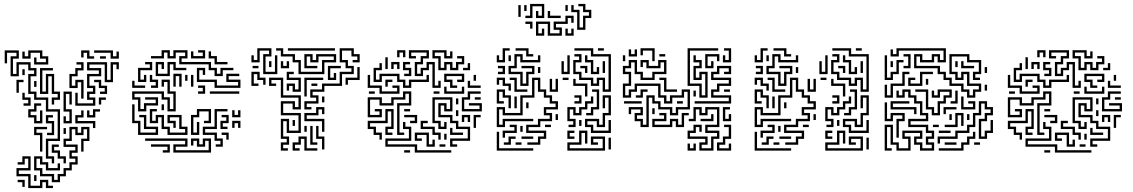

<svg xmlns="http://www.w3.org/2000/svg" viewBox="-20 -762 5778 979"><path d="M244 71V47H214V-55H274V-193H214V-253H154V-283H124V-385H154V-403H124V-433H76V-373H34V-475H64V-493H16V-439H4V-505H76V-463H46V-385H64V-445H136V-415H166V-373H136V-295H166V-265H226V-205H286V-43H226V35H256V71ZM154 -433V-469H166V-445H214V-463H184V-493H136V-463H94V-499H106V-475H124V-505H196V-475H226V-433ZM424 -463V-493H406V-469H394V-505H436V-475H460V-463ZM544 -463V-493H460V-505H556V-475H574V-499H586V-463ZM490 -463V-475H520V-463ZM394 -259V-343H376V-313H334V-385H364V-415H394V-433H370V-445H406V-403H376V-373H346V-325H364V-355H406V-259ZM364 -223V-289H376V-235H454V-253H424V-295H454V-313H424V-385H484V-403H424V-445H526V-355H544V-445H586V-409H574V-433H556V-343H514V-433H436V-415H496V-373H436V-325H466V-283H436V-265H466V-223ZM244 -229V-265H274V-283H244V-373H226V-283H184V-415H250V-403H196V-295H214V-385H256V-295H286V-253H256V-229ZM94 -379V-409H106V-379ZM490 -283V-295H514V-313H484V-343H460V-355H496V-325H526V-283ZM64 -289V-355H100V-343H76V-289ZM154 -319V-349H166V-319ZM304 -133V-169H316V-145H334V-193H304V-295H346V-229H334V-283H316V-205H346V-133ZM100 -223V-235H124V-253H94V-289H106V-265H136V-223ZM484 -229V-265H520V-253H496V-229ZM154 -133V-163H124V-205H154V-235H190V-223H166V-193H136V-175H166V-145H184V-199H196V-133ZM424 -163V-199H436V-175H454V-205H490V-193H466V-163ZM454 -109V-133H364V-175H394V-199H406V-163H376V-145H466V-109ZM220 -73V-85H244V-133H214V-175H250V-163H226V-145H256V-73ZM184 11V-73H154V-115H220V-103H166V-85H196V11ZM244 167V137H184V107H154V35H196V65H226V95H274V71H286V107H214V77H184V47H166V95H196V125H256V155H274V125H304V95H334V65H364V47H334V5H364V-13H304V-55H334V-115H376V-85H394V-115H436V-43H406V11H394V-55H424V-103H406V-73H364V-103H346V-43H316V-25H376V17H346V35H376V77H346V107H316V137H286V167ZM304 -79V-109H316V-79ZM304 71V47H274V17H244V-25H280V-13H256V5H286V35H316V71ZM124 197V137H64V95H124V47H106V77H70V65H94V35H136V107H76V125H136V185H184V155H226V185H250V197H214V167H196V197ZM154 161V131H166V161ZM94 191V167H70V155H106V191Z M1074 -374V-404H1044V-434H894V-476H924V-494H876V-464H834V-494H816V-464H750V-476H804V-506H846V-476H864V-506H936V-464H906V-446H1056V-416H1086V-386H1104V-416H1170V-404H1116V-374ZM954 -464V-500H966V-476H1014V-494H990V-506H1026V-464ZM1074 -434V-464H1044V-500H1056V-476H1086V-446H1140V-434ZM684 -344V-416H744V-434H720V-446H756V-404H696V-356H714V-380H726V-344ZM774 -374V-446H816V-410H804V-434H786V-386H834V-446H876V-416H930V-404H864V-434H846V-374ZM1074 -314V-344H984V-416H1026V-380H1014V-404H996V-356H1086V-326H1194V-344H1134V-386H1200V-374H1146V-356H1206V-314ZM864 -320V-386H906V-320H894V-374H876V-320ZM750 -314V-326H774V-344H744V-380H756V-356H786V-314ZM924 -350V-380H936V-350ZM954 -320V-380H966V-320ZM684 -194V-254H654V-296H816V-266H846V-206H864V-284H834V-344H816V-320H804V-356H846V-296H876V-194H834V-254H804V-284H666V-266H696V-206H714V-236H774V-254H720V-266H786V-224H726V-194ZM654 -314V-350H666V-326H720V-314ZM990 -284V-296H1014V-314H990V-326H1026V-284ZM1050 -284V-296H1200V-284ZM684 -74V-134H654V-230H666V-146H696V-86H774V-104H714V-164H690V-176H726V-116H786V-74ZM804 -200V-230H816V-200ZM834 -74V-104H804V-164H786V-134H744V-206H780V-194H756V-146H774V-176H816V-116H846V-86H924V-104H894V-164H846V-146H876V-110H864V-134H834V-176H906V-116H936V-74ZM954 -74V-176H984V-206H1056V-134H1020V-146H1044V-194H996V-164H966V-86H984V-140H996V-74ZM1080 -14V-26H1104V-44H1074V-74H1014V-116H1074V-206H1140V-194H1086V-104H1026V-86H1086V-56H1116V-14ZM1164 -164V-200H1176V-176H1194V-200H1206V-164ZM1104 -104V-146H1134V-164H1110V-176H1146V-134H1116V-116H1140V-104ZM1164 -110V-146H1206V-110H1194V-134H1176V-110ZM1134 -50V-74H1110V-86H1146V-50ZM864 16V-26H924V-44H720V-56H936V-14H876V4H1044V-44H1026V-14H984V-44H966V-20H954V-56H996V-26H1014V-56H1056V16ZM810 16V4H834V-14H750V-26H846V16Z M1322 -384V-486H1352V-504H1304V-444H1262V-480H1274V-456H1292V-516H1364V-474H1334V-396H1382V-480H1394V-384ZM1502 -384V-444H1472V-474H1412V-504H1388V-516H1424V-486H1484V-456H1514V-396H1622V-456H1682V-474H1604V-444H1562V-474H1544V-426H1598V-414H1532V-486H1574V-456H1592V-486H1694V-444H1634V-384ZM1448 -504V-516H1688V-504ZM1532 -204V-246H1592V-264H1562V-306H1622V-336H1712V-396H1772V-414H1742V-444H1712V-516H1784V-486H1814V-444H1778V-456H1802V-474H1772V-504H1724V-456H1754V-426H1784V-384H1724V-324H1634V-294H1574V-276H1604V-234H1544V-216H1568V-204ZM1352 -420V-450H1364V-420ZM1412 -414V-450H1424V-426H1442V-450H1454V-414ZM1268 -414V-426H1298V-414ZM1652 -354V-426H1718V-414H1664V-366H1682V-390H1694V-354ZM1742 -330V-366H1802V-420H1814V-354H1754V-330ZM1262 -324V-396H1304V-366H1334V-330H1322V-354H1292V-384H1274V-336H1298V-324ZM1472 -294V-324H1454V-300H1442V-336H1484V-306H1502V-354H1442V-396H1478V-384H1454V-366H1514V-294ZM1412 6V-36H1442V-54H1412V-156H1454V-96H1502V-174H1412V-246H1484V-216H1502V-264H1412V-354H1364V-336H1388V-324H1352V-366H1424V-276H1514V-204H1472V-234H1424V-186H1514V-84H1442V-144H1424V-66H1454V-24H1424V-6H1448V6ZM1532 -270V-366H1628V-354H1544V-270ZM1568 -324V-336H1598V-324ZM1622 -240V-270H1634V-240ZM1622 -90V-144H1532V-186H1592V-216H1634V-180H1622V-204H1604V-174H1544V-156H1634V-90ZM1472 -120V-150H1484V-120ZM1532 -90V-120H1544V-90ZM1562 -24V-120H1574V-36H1598V-24ZM1622 0V-54H1592V-120H1604V-66H1634V0ZM1472 6V-36H1502V-66H1544V-6H1598V6H1532V-54H1514V-24H1484V-6H1508V6Z M2005 -470V-506H2047V-470H2035V-494H2017V-470ZM2185 -314V-434H2167V-404H2137V-374H2095V-446H2125V-476H2155V-494H2077V-476H2101V-464H2065V-506H2167V-464H2137V-434H2107V-386H2125V-416H2155V-446H2197V-326H2215V-350H2227V-314ZM2215 -404V-464H2185V-506H2257V-476H2275V-500H2287V-464H2245V-494H2197V-476H2227V-416H2245V-446H2287V-416H2305V-446H2335V-464H2311V-476H2347V-434H2317V-404H2275V-434H2257V-404ZM1945 -410V-470H1957V-410ZM1975 -410V-446H2017V-410H2005V-434H1987V-410ZM2041 -374V-386H2065V-404H2035V-446H2071V-434H2047V-416H2077V-374ZM2341 -404V-416H2365V-440H2377V-404ZM2035 -314V-344H2005V-374H1927V-344H1885V-416H1915V-440H1927V-404H1897V-356H1915V-386H2017V-356H2047V-326H2065V-356H2155V-380H2167V-344H2077V-314ZM2275 -314V-344H2245V-386H2347V-344H2311V-356H2335V-374H2257V-356H2287V-326H2311V-314ZM1915 -284V-314H1855V-380H1867V-326H1927V-296H2005V-314H1981V-326H2017V-284ZM2395 -350V-380H2407V-350ZM1945 -320V-356H1981V-344H1957V-320ZM2365 -314V-350H2377V-326H2431V-314ZM2245 -284V-320H2257V-296H2335V-320H2347V-284ZM2005 -74V-236H2065V-284H2047V-254H1987V-224H1915V-254H1867V-176H1915V-194H1891V-206H1927V-164H1855V-266H1927V-236H1975V-266H2035V-296H2077V-224H2017V-86H2041V-74ZM2335 -194V-266H2365V-296H2431V-284H2377V-254H2347V-206H2425V-224H2371V-236H2437V-194ZM2191 -284V-296H2221V-284ZM1861 -284V-296H1891V-284ZM2275 -14V-56H2365V-104H2305V-134H2275V-164H2215V-236H2257V-206H2275V-254H2197V-146H2227V-116H2245V-140H2257V-104H2215V-134H2185V-266H2287V-194H2245V-224H2227V-176H2287V-146H2317V-116H2377V-44H2287V-26H2311V-14ZM2401 -254V-266H2431V-254ZM2305 -230V-260H2317V-230ZM1915 -50V-74H1885V-104H1855V-146H1945V-206H1987V-104H1957V-86H1981V-74H1945V-116H1975V-194H1957V-134H1867V-116H1897V-86H1927V-50ZM2041 -194V-206H2071V-194ZM2305 -170V-200H2317V-170ZM2071 -134V-146H2095V-164H2041V-176H2107V-134ZM2335 -140V-176H2377V-140H2365V-164H2347V-140ZM2395 -110V-176H2431V-164H2407V-110ZM2215 -50V-74H2185V-104H2125V-146H2161V-134H2137V-116H2197V-86H2227V-50ZM2095 16V-14H1945V-56H2065V-104H2035V-140H2047V-116H2077V-44H1957V-26H2107V4H2281V16ZM2275 -74V-110H2287V-86H2341V-74ZM2155 -14V-74H2107V-56H2131V-44H2095V-86H2167V-26H2185V-50H2197V-14ZM2245 -50V-80H2257V-50ZM2221 -14V-26H2251V-14ZM2041 16V4H2071V16Z M2513 -444V-480H2525V-456H2543V-516H2579V-504H2555V-444ZM2663 -474V-504H2609V-516H2675V-486H2699V-474ZM3053 -294V-354H3035V-324H2993V-354H2933V-384H2903V-456H2933V-474H2909V-486H2945V-444H2915V-396H2945V-366H3005V-336H3023V-366H3065V-306H3083V-474H2993V-504H2909V-516H3005V-486H3095V-294ZM3029 -504V-516H3059V-504ZM2633 -324V-384H2573V-426H2603V-486H2645V-456H2723V-480H2735V-444H2633V-474H2615V-414H2585V-396H2645V-336H2663V-396H2693V-414H2639V-426H2705V-384H2675V-324ZM2573 -450V-480H2585V-450ZM2843 -384V-450H2855V-396H2873V-480H2885V-384ZM2993 -384V-444H2963V-480H2975V-456H3005V-396H3023V-420H3035V-384ZM3053 -390V-450H3065V-390ZM2519 -384V-396H2543V-414H2519V-426H2555V-384ZM2963 -390V-414H2939V-426H2975V-390ZM2723 -390V-420H2735V-390ZM2849 -354V-366H2879V-354ZM2573 -300V-324H2543V-354H2525V-330H2513V-366H2555V-336H2585V-300ZM2603 -294V-354H2579V-366H2615V-306H2669V-294ZM2669 -24V-36H2723V-66H2753V-84H2663V-126H2723V-156H2783V-174H2753V-216H2813V-234H2783V-264H2753V-294H2723V-354H2705V-264H2645V-174H2543V-204H2525V-126H2543V-156H2699V-144H2555V-114H2513V-216H2555V-186H2633V-276H2693V-366H2735V-306H2765V-276H2795V-246H2825V-204H2765V-186H2795V-144H2735V-114H2675V-96H2765V-54H2735V-24ZM2783 -294V-360H2795V-306H2813V-360H2825V-294ZM2963 -270V-324H2903V-360H2915V-336H2975V-270ZM2573 -210V-264H2543V-294H2525V-246H2549V-234H2513V-306H2555V-276H2585V-210ZM2969 -174V-186H2993V-216H3023V-294H2999V-306H3035V-204H3005V-174ZM2909 -234V-246H2933V-264H2909V-276H2945V-234ZM2993 -84V-114H2963V-156H3035V-126H3053V-186H3083V-264H3065V-210H3053V-276H3095V-174H3065V-114H3023V-144H2975V-126H3005V-96H3083V-150H3095V-84ZM2603 -210V-270H2615V-210ZM2879 -114V-126H2903V-144H2873V-216H2915V-186H2933V-216H2963V-246H2993V-270H3005V-234H2975V-204H2945V-174H2903V-204H2885V-156H2915V-114ZM2663 -210V-240H2675V-210ZM2813 -150V-180H2825V-150ZM2933 -120V-150H2945V-120ZM2543 -60V-96H2603V-114H2579V-126H2615V-84H2555V-60ZM2759 -114V-126H2789V-114ZM2633 -90V-120H2645V-90ZM2873 6V-36H2933V-96H2975V-30H2963V-84H2945V-24H2885V-6H3053V-54H3005V-36H3029V-24H2993V-66H3065V6ZM2873 -54V-96H2909V-84H2885V-66H2909V-54ZM2513 6V-90H2525V-6H2699V6ZM2549 -24V-36H2573V-66H2609V-54H2585V-24ZM2639 -54V-66H2699V-54ZM3083 0V-60H3095V0ZM2609 -24V-36H2639V-24ZM2659 -670V-682H2683V-742H2755V-670H2713V-706H2725V-682H2743V-730H2695V-670ZM2923 -610V-700H2893V-736H2905V-712H2935V-622H2953V-682H2983V-700H2953V-730H2929V-742H2965V-712H2995V-670H2965V-610ZM2623 -676V-736H2635V-676ZM2653 -706V-736H2665V-706ZM2863 -706V-736H2875V-706ZM2773 -670V-706H2785V-682H2839V-670ZM2713 -580V-652H2785V-592H2833V-610H2803V-652H2863V-682H2905V-646H2893V-670H2875V-640H2815V-622H2845V-580H2773V-640H2725V-592H2743V-616H2755V-580ZM2683 -616V-640H2659V-652H2695V-616ZM2863 -580V-616H2875V-592H2893V-616H2905V-580Z M3306 -450V-504H3258V-480H3246V-516H3318V-450ZM3546 -264V-324H3486V-516H3642V-504H3498V-336H3558V-276H3576V-384H3558V-354H3516V-426H3546V-444H3516V-480H3528V-456H3558V-414H3528V-366H3546V-396H3588V-264ZM3666 -444V-480H3678V-456H3696V-504H3672V-516H3708V-444ZM3186 -474V-510H3198V-486H3216V-510H3228V-474ZM3342 -474V-486H3372V-474ZM3576 -414V-486H3648V-450H3636V-474H3588V-426H3606V-450H3618V-414ZM3156 -450V-480H3168V-450ZM3246 -114V-144H3216V-186H3246V-204H3198V-180H3186V-216H3258V-174H3228V-156H3258V-126H3276V-276H3318V-246H3348V-216H3408V-186H3426V-216H3486V-294H3468V-264H3408V-234H3366V-264H3336V-324H3228V-294H3198V-264H3156V-336H3186V-384H3156V-426H3186V-456H3228V-396H3258V-366H3306V-396H3366V-444H3348V-414H3276V-444H3258V-420H3246V-456H3288V-426H3336V-456H3378V-384H3318V-354H3246V-384H3216V-444H3198V-414H3168V-396H3198V-324H3168V-276H3186V-306H3216V-336H3348V-276H3378V-246H3396V-276H3456V-306H3498V-204H3438V-174H3396V-204H3336V-234H3306V-264H3288V-114ZM3522 -234V-246H3696V-264H3606V-306H3636V-336H3696V-354H3606V-396H3636V-426H3708V-384H3672V-396H3696V-414H3648V-384H3618V-366H3708V-324H3648V-294H3618V-276H3708V-234ZM3366 -294V-354H3342V-366H3378V-306H3432V-294ZM3222 -264V-276H3246V-306H3282V-294H3258V-264ZM3672 -294V-306H3702V-294ZM3516 -270V-300H3528V-270ZM3432 -234V-246H3462V-234ZM3162 -234V-246H3252V-234ZM3546 6V-36H3576V-54H3486V-96H3516V-126H3558V-90H3546V-114H3528V-84H3498V-66H3588V-24H3558V-6H3606V-66H3636V-84H3576V-126H3636V-204H3588V-174H3546V-204H3528V-144H3492V-156H3516V-216H3558V-186H3576V-216H3648V-114H3588V-96H3648V-54H3618V6ZM3666 -144V-216H3702V-204H3678V-156H3696V-180H3708V-144ZM3306 -180V-210H3318V-180ZM3306 -114V-156H3366V-174H3342V-186H3378V-144H3318V-126H3396V-156H3438V-126H3456V-186H3492V-174H3468V-114H3426V-144H3408V-114ZM3552 -144V-156H3606V-180H3618V-144ZM3636 6V-36H3666V-66H3696V-114H3672V-126H3708V-54H3678V-24H3648V-6H3696V-30H3708V6ZM3486 6V-30H3498V-6H3516V-30H3528V6Z M3828 -444V-480H3840V-456H3858V-516H3894V-504H3870V-444ZM3978 -474V-504H3924V-516H3990V-486H4014V-474ZM4368 -294V-354H4350V-324H4308V-354H4248V-384H4218V-456H4248V-474H4224V-486H4260V-444H4230V-396H4260V-366H4320V-336H4338V-366H4380V-306H4398V-474H4308V-504H4224V-516H4320V-486H4410V-294ZM4344 -504V-516H4374V-504ZM3948 -324V-384H3888V-426H3918V-486H3960V-456H4038V-480H4050V-444H3948V-474H3930V-414H3900V-396H3960V-336H3978V-396H4008V-414H3954V-426H4020V-384H3990V-324ZM3888 -450V-480H3900V-450ZM4158 -384V-450H4170V-396H4188V-480H4200V-384ZM4308 -384V-444H4278V-480H4290V-456H4320V-396H4338V-420H4350V-384ZM4368 -390V-450H4380V-390ZM3834 -384V-396H3858V-414H3834V-426H3870V-384ZM4278 -390V-414H4254V-426H4290V-390ZM4038 -390V-420H4050V-390ZM4164 -354V-366H4194V-354ZM3888 -300V-324H3858V-354H3840V-330H3828V-366H3870V-336H3900V-300ZM3918 -294V-354H3894V-366H3930V-306H3984V-294ZM3984 -24V-36H4038V-66H4068V-84H3978V-126H4038V-156H4098V-174H4068V-216H4128V-234H4098V-264H4068V-294H4038V-354H4020V-264H3960V-174H3858V-204H3840V-126H3858V-156H4014V-144H3870V-114H3828V-216H3870V-186H3948V-276H4008V-366H4050V-306H4080V-276H4110V-246H4140V-204H4080V-186H4110V-144H4050V-114H3990V-96H4080V-54H4050V-24ZM4098 -294V-360H4110V-306H4128V-360H4140V-294ZM4278 -270V-324H4218V-360H4230V-336H4290V-270ZM3888 -210V-264H3858V-294H3840V-246H3864V-234H3828V-306H3870V-276H3900V-210ZM4284 -174V-186H4308V-216H4338V-294H4314V-306H4350V-204H4320V-174ZM4224 -234V-246H4248V-264H4224V-276H4260V-234ZM4308 -84V-114H4278V-156H4350V-126H4368V-186H4398V-264H4380V-210H4368V-276H4410V-174H4380V-114H4338V-144H4290V-126H4320V-96H4398V-150H4410V-84ZM3918 -210V-270H3930V-210ZM4194 -114V-126H4218V-144H4188V-216H4230V-186H4248V-216H4278V-246H4308V-270H4320V-234H4290V-204H4260V-174H4218V-204H4200V-156H4230V-114ZM3978 -210V-240H3990V-210ZM4128 -150V-180H4140V-150ZM4248 -120V-150H4260V-120ZM3858 -60V-96H3918V-114H3894V-126H3930V-84H3870V-60ZM4074 -114V-126H4104V-114ZM3948 -90V-120H3960V-90ZM4188 6V-36H4248V-96H4290V-30H4278V-84H4260V-24H4200V-6H4368V-54H4320V-36H4344V-24H4308V-66H4380V6ZM4188 -54V-96H4224V-84H4200V-66H4224V-54ZM3828 6V-90H3840V-6H4014V6ZM3864 -24V-36H3888V-66H3924V-54H3900V-24ZM3954 -54V-66H4014V-54ZM4398 0V-60H4410V0ZM3924 -24V-36H3954V-24Z M4911 -264V-294H4881V-324H4821V-354H4791V-384H4761V-414H4641V-486H4683V-456H4731V-486H4773V-456H4791V-504H4563V-474H4521V-510H4533V-486H4551V-516H4803V-444H4761V-474H4743V-444H4671V-474H4653V-426H4773V-396H4803V-366H4833V-336H4893V-306H4923V-276H4941V-306H4971V-324H4911V-384H4893V-354H4851V-384H4821V-486H4923V-456H4983V-384H4953V-366H4977V-354H4941V-396H4971V-444H4911V-474H4833V-396H4863V-366H4881V-396H4923V-336H4983V-294H4953V-264ZM4587 -414V-426H4611V-474H4587V-486H4623V-414ZM4491 -354V-480H4503V-366H4521V-396H4551V-456H4587V-444H4563V-384H4533V-354ZM4521 -420V-450H4533V-420ZM4851 -420V-450H4863V-420ZM4881 -414V-450H4893V-426H4947V-414ZM5001 -390V-420H5013V-390ZM4491 -264V-330H4503V-276H4521V-336H4581V-396H4617V-384H4593V-324H4533V-264ZM4611 -324V-366H4647V-354H4623V-336H4671V-396H4737V-384H4683V-324ZM4701 -330V-360H4713V-330ZM5001 -300V-330H5013V-300ZM4731 -174V-204H4701V-294H4647V-306H4713V-216H4743V-186H4761V-246H4791V-276H4821V-294H4773V-264H4731V-300H4743V-276H4761V-306H4833V-264H4803V-234H4773V-174ZM4491 6V-126H4533V-36H4563V-6H4611V-54H4581V-96H4683V-54H4653V-36H4683V-6H4731V-24H4701V-66H4731V-84H4701V-114H4611V-156H4701V-174H4671V-234H4641V-264H4611V-294H4593V-264H4551V-300H4563V-276H4581V-306H4623V-276H4653V-246H4683V-186H4713V-144H4623V-126H4713V-96H4743V-54H4713V-36H4743V6H4671V-24H4641V-66H4671V-84H4593V-66H4623V6H4551V-24H4521V-114H4503V-6H4527V6ZM4827 -234V-246H4851V-300H4863V-234ZM4881 -204V-270H4893V-216H4941V-234H4917V-246H4953V-204ZM4641 -180V-204H4521V-246H4617V-234H4533V-216H4653V-180ZM4761 -30V-66H4851V-96H4911V-126H4941V-186H4971V-246H5013V-216H5043V-174H5013V-144H4983V-66H5001V-96H5031V-150H5043V-84H5013V-54H4971V-156H5001V-186H5031V-204H5001V-234H4983V-174H4953V-114H4923V-84H4863V-54H4773V-30ZM4551 -60V-156H4581V-174H4533V-144H4491V-240H4503V-156H4521V-186H4593V-144H4563V-60ZM4791 -180V-216H4857V-204H4803V-180ZM4797 -114V-126H4851V-186H4893V-120H4881V-174H4863V-114ZM4821 -150V-180H4833V-150ZM4911 -150V-180H4923V-150ZM4737 -114V-126H4767V-114ZM4767 -84V-96H4827V-84ZM4767 6V-6H4881V-36H4911V-66H4941V-90H4953V-54H4923V-24H4893V6ZM4797 -24V-36H4857V-24ZM4947 -24V-36H4977V-24Z M5269 -470V-506H5311V-470H5299V-494H5281V-470ZM5449 -314V-434H5431V-404H5401V-374H5359V-446H5389V-476H5419V-494H5341V-476H5365V-464H5329V-506H5431V-464H5401V-434H5371V-386H5389V-416H5419V-446H5461V-326H5479V-350H5491V-314ZM5479 -404V-464H5449V-506H5521V-476H5539V-500H5551V-464H5509V-494H5461V-476H5491V-416H5509V-446H5551V-416H5569V-446H5599V-464H5575V-476H5611V-434H5581V-404H5539V-434H5521V-404ZM5209 -410V-470H5221V-410ZM5239 -410V-446H5281V-410H5269V-434H5251V-410ZM5305 -374V-386H5329V-404H5299V-446H5335V-434H5311V-416H5341V-374ZM5605 -404V-416H5629V-440H5641V-404ZM5299 -314V-344H5269V-374H5191V-344H5149V-416H5179V-440H5191V-404H5161V-356H5179V-386H5281V-356H5311V-326H5329V-356H5419V-380H5431V-344H5341V-314ZM5539 -314V-344H5509V-386H5611V-344H5575V-356H5599V-374H5521V-356H5551V-326H5575V-314ZM5179 -284V-314H5119V-380H5131V-326H5191V-296H5269V-314H5245V-326H5281V-284ZM5659 -350V-380H5671V-350ZM5209 -320V-356H5245V-344H5221V-320ZM5629 -314V-350H5641V-326H5695V-314ZM5509 -284V-320H5521V-296H5599V-320H5611V-284ZM5269 -74V-236H5329V-284H5311V-254H5251V-224H5179V-254H5131V-176H5179V-194H5155V-206H5191V-164H5119V-266H5191V-236H5239V-266H5299V-296H5341V-224H5281V-86H5305V-74ZM5599 -194V-266H5629V-296H5695V-284H5641V-254H5611V-206H5689V-224H5635V-236H5701V-194ZM5455 -284V-296H5485V-284ZM5125 -284V-296H5155V-284ZM5539 -14V-56H5629V-104H5569V-134H5539V-164H5479V-236H5521V-206H5539V-254H5461V-146H5491V-116H5509V-140H5521V-104H5479V-134H5449V-266H5551V-194H5509V-224H5491V-176H5551V-146H5581V-116H5641V-44H5551V-26H5575V-14ZM5665 -254V-266H5695V-254ZM5569 -230V-260H5581V-230ZM5179 -50V-74H5149V-104H5119V-146H5209V-206H5251V-104H5221V-86H5245V-74H5209V-116H5239V-194H5221V-134H5131V-116H5161V-86H5191V-50ZM5305 -194V-206H5335V-194ZM5569 -170V-200H5581V-170ZM5335 -134V-146H5359V-164H5305V-176H5371V-134ZM5599 -140V-176H5641V-140H5629V-164H5611V-140ZM5659 -110V-176H5695V-164H5671V-110ZM5479 -50V-74H5449V-104H5389V-146H5425V-134H5401V-116H5461V-86H5491V-50ZM5359 16V-14H5209V-56H5329V-104H5299V-140H5311V-116H5341V-44H5221V-26H5371V4H5545V16ZM5539 -74V-110H5551V-86H5605V-74ZM5419 -14V-74H5371V-56H5395V-44H5359V-86H5431V-26H5449V-50H5461V-14ZM5509 -50V-80H5521V-50ZM5485 -14V-26H5515V-14ZM5305 16V4H5335V16Z"/></svg>

Font: Rubik Maze
Style: Regular
Weight: 400
Designer: Hubert and Fischer, NaN
Foundry: Hubert and Fischer, NaN
Version: Version 2.200